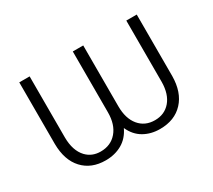

<svg xmlns="http://www.w3.org/2000/svg" viewBox="-107 -725 1037 933"><g transform="rotate(-30 411.5 -258.5)"><path d="M735.8 -528.3V-183.1Q734.9 -92.8 687 -41.3Q639.2 10.3 556.6 10.3Q505.9 10.3 466.3 -12.5Q426.8 -35.2 405.8 -82Q383.8 -35.2 343.8 -12.5Q303.7 10.3 252 10.3Q171.9 10.3 124.8 -40.5Q77.6 -91.3 76.7 -182.6V-528.3H134.8V-185.5Q135.3 -111.3 172.4 -71.8Q203.6 -39.1 252 -39.1Q309.1 -39.1 343 -78.9Q377 -118.7 377 -187V-528.3H435.5V-187Q435.5 -118.2 468.3 -78.6Q501 -39.1 556.6 -39.1Q610.8 -39.1 643.6 -77.4Q676.3 -115.7 677.2 -183.1V-528.3Z"/></g></svg>

Font: Roboto-Light
Style: Regular
Weight: 300
Designer: Google
Version: Version 2.137; 2017